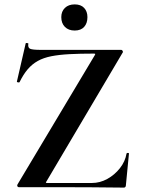

<svg xmlns="http://www.w3.org/2000/svg" viewBox="-20 -852 645 874"><path d="M60 -13 411 -600Q414 -605 413.5 -606.5Q413 -608 406 -608Q344 -608 296.5 -605.5Q249 -603 213.5 -596Q178 -589 152 -574.5Q126 -560 106 -536.5Q86 -513 69 -478Q68 -476 62 -477Q56 -478 57 -481L97 -655Q98 -657 104 -656Q110 -655 109 -653Q106 -635 117 -630Q128 -625 166 -625Q226 -625 313 -625Q400 -625 531 -625Q536 -625 538.5 -620Q541 -615 538 -612L192 -27Q188 -22 189 -20.5Q190 -19 196 -19Q261 -19 314 -19Q367 -19 398 -19Q435 -19 468.5 -37.5Q502 -56 526 -86.5Q550 -117 556 -153Q557 -156 562 -156Q567 -156 567 -153L553 -8Q553 -5 551 -1.5Q549 2 544 2Q470 1 387.5 0.5Q305 0 222.5 0Q140 0 65 0Q61 0 59 -4.5Q57 -9 60 -13ZM320 -713Q292 -713 275.5 -729.5Q259 -746 259 -774Q259 -800 275.5 -816Q292 -832 320 -832Q348 -832 363 -816Q378 -800 378 -774Q378 -746 363 -729.5Q348 -713 320 -713Z"/></svg>

Font: Cormorant Infant Light
Style: Bold
Weight: 700
Version: Version 4.001